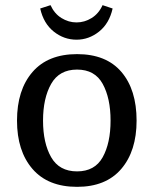

<svg xmlns="http://www.w3.org/2000/svg" viewBox="-20 -714 597 745"><path d="M46 -246Q46 -365 106 -434.5Q166 -504 279 -504Q392 -504 451 -435Q510 -366 510 -246Q510 -128 450.5 -58.5Q391 11 279 11Q166 11 106 -58.5Q46 -128 46 -246ZM409 -246Q409 -333 378.5 -388.5Q348 -444 279 -444Q210 -444 178.5 -388.5Q147 -333 147 -246Q147 -159 178.5 -104Q210 -49 279 -49Q348 -49 378.5 -104Q409 -159 409 -246ZM277 -627Q308 -627 335.5 -644Q363 -661 378 -694L417 -681Q404 -623 364.5 -591.5Q325 -560 277 -560Q228 -560 188.5 -591.5Q149 -623 136 -681L176 -694Q191 -661 218.5 -644Q246 -627 277 -627Z"/></svg>

Font: Andada Pro Medium
Style: Regular
Weight: 500
Designer: Carolina Giovagnoli
Foundry: Huerta Tipografica
Version: Version 3.005; ttfautohint (v1.8.4)